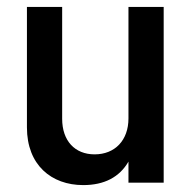

<svg xmlns="http://www.w3.org/2000/svg" viewBox="-20 -529 556 556"><path d="M221 7C282 7 326 -16 352 -61V0H454V-509H352V-186C352 -123 313 -82 254 -82C197 -82 160 -121 160 -185V-509H58V-160C58 -51 129 7 221 7Z"/></svg>

Font: Vanilla Cream DemiBold
Style: Regular
Weight: 600
Designer: Jeremy Tribby, Jinavaṁso
Foundry: Tribby Type
Version: Version 1.422;Glyphs 3.1.2 (3151)